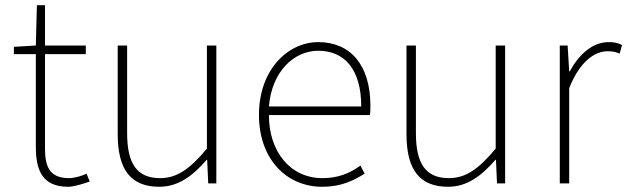

<svg xmlns="http://www.w3.org/2000/svg" viewBox="-20 -701 2398 734"><path d="M241 13C259 13 292 4 323 -7L311 -37C292 -28 264 -20 244 -20C167 -20 152 -67 152 -135V-494H308V-527H152V-681H121L117 -527L33 -522V-494H117V-140C117 -48 143 13 241 13Z M589 13C662 13 717 -29 770 -90H772L776 0H807V-527H771V-133C706 -55 657 -20 592 -20C503 -20 466 -76 466 -192V-527H430V-188C430 -51 481 13 589 13Z M1211 13C1289 13 1334 -13 1374 -37L1358 -68C1318 -39 1273 -20 1213 -20C1089 -20 1008 -122 1008 -261H1394C1396 -274 1396 -286 1396 -297C1396 -453 1319 -540 1197 -540C1080 -540 970 -434 970 -262C970 -90 1078 13 1211 13ZM1008 -294C1019 -427 1103 -507 1197 -507C1296 -507 1361 -437 1361 -294Z M1693 13C1766 13 1821 -29 1874 -90H1876L1880 0H1911V-527H1875V-133C1810 -55 1761 -20 1696 -20C1607 -20 1570 -76 1570 -192V-527H1534V-188C1534 -51 1585 13 1693 13Z M2120 0H2156V-364C2197 -468 2255 -505 2302 -505C2323 -505 2332 -503 2349 -496L2358 -529C2340 -538 2325 -540 2307 -540C2244 -540 2193 -492 2158 -428H2156L2150 -527H2120Z"/></svg>

Font: Noto Sans CJK KR Thin
Style: Regular
Weight: 250
Designer: Ryoko NISHIZUKA (kana & ideographs); Paul D. Hunt (Latin, Greek & Cyrillic); Wenlong ZHANG (bopomofo); Sandoll Communica
Foundry: Adobe Systems Incorporated
Version: Version 1.002;PS 1.002;hotconv 1.0.82;makeotf.lib2.5.63406